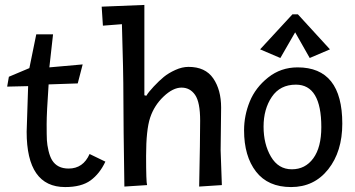

<svg xmlns="http://www.w3.org/2000/svg" viewBox="-20 -751 1438 778"><path d="M315 -490 295 -413 177 -409Q169 -294 169 -248Q169 -202 170 -183Q171 -164 176.5 -140.5Q182 -117 191 -102Q212 -68 258 -68Q317 -68 343 -127L407 -96Q384 -47 347 -20Q310 7 244 7Q88 7 88 -217L94 -402L9 -400L16 -440L99 -475L127 -612H195L180 -478Z M876 -315 874 -142 879 -1 787 5Q791 -187 791 -262Q791 -337 770.5 -366.5Q750 -396 715.5 -396Q681 -396 643 -360Q605 -324 588.5 -274.5Q572 -225 572 -119Q572 -13 576 -1L484 5Q480 -250 480 -355.5Q480 -461 474 -653L397 -647L392 -724L565 -731V-365L573 -363Q581 -377 603 -400.5Q625 -424 644 -439.5Q663 -455 690.5 -467.5Q718 -480 744 -480Q812 -480 844 -433.5Q876 -387 876 -315Z M1186 -478Q1367 -478 1367 -250Q1367 -137 1310 -65Q1253 7 1159.5 7Q1066 7 1017.5 -55.5Q969 -118 969 -223Q969 -283 992 -339.5Q1015 -396 1066.5 -437Q1118 -478 1186 -478ZM1282 -236Q1282 -408 1179 -408Q1115 -408 1081.5 -358.5Q1048 -309 1048 -238Q1048 -167 1078 -116Q1108 -65 1162.5 -65Q1217 -65 1249.5 -109.5Q1282 -154 1282 -236ZM1235 -516 1176 -620 1116 -516 1034 -551 1165 -693H1187L1317 -551Z"/></svg>

Font: Fresca
Style: Regular
Weight: 400
Designer: Iván Moreno
Foundry: Fontstage
Version: Version 1.001